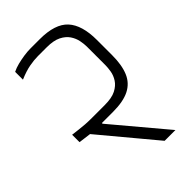

<svg xmlns="http://www.w3.org/2000/svg" viewBox="-252 -925 1008 1008"><g transform="rotate(-45 252.5 -420.5)"><path d="M341 0 89 -302Q71 -304 54 -306.5Q37 -309 20 -311V-366Q45 -363 65.5 -360.5Q86 -358 107 -356.5Q128 -355 156 -355H251Q304 -355 334 -370.5Q364 -386 379 -409.5Q394 -433 398 -458Q402 -483 402 -501V-639Q402 -658 397 -683.5Q392 -709 376.5 -732Q361 -755 331 -770Q301 -785 250 -785H185Q156 -785 121 -778.5Q86 -772 42 -753V-811Q62 -821 86 -827Q110 -833 136 -837Q162 -841 186 -841H255Q368 -841 416 -788.5Q464 -736 464 -626V-513Q464 -440 444 -392.5Q424 -345 378.5 -322Q333 -299 256 -299H174V-294L421 0Z"/></g></svg>

Font: Matangi
Style: Regular
Weight: 400
Designer: Prashant Pant
Foundry: The Graphic Ant
Version: Version 3.002